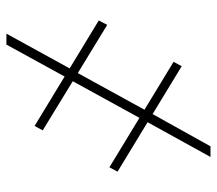

<svg xmlns="http://www.w3.org/2000/svg" viewBox="-59 -618 677 599"><g transform="rotate(90 279.5 -318.5)"><path d="M233.4 -207 386.7 -113.3 373 -87.9 218.8 -181.6 119.1 0H85L193.4 -197.3L43.9 -288.1L57.6 -314.5L208 -222.7L322.3 -430.7L172.9 -521.5L186.5 -546.9L335.9 -456.1L436.5 -636.7H469.7L361.3 -440.4L515.6 -346.7L502 -321.3L347.7 -415Z"/></g></svg>

Font: Pretendard GOV Thin
Style: Regular
Weight: 100
Designer: Base glyphs from Inter by Rasmus Andersson; Hangeul glyphs from Noto Sans CJK(Source Han Sans) by Jang Soo-young and Kan
Foundry: Kil Hyung-jin
Version: Version 1.309